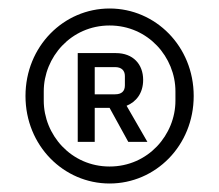

<svg xmlns="http://www.w3.org/2000/svg" viewBox="-20 -730 516 452"><path d="M238 -298C346 -298 436 -387 436 -504C436 -621 346 -710 238 -710C130 -710 40 -621 40 -504C40 -387 130 -298 238 -298ZM238 -338C147 -338 83 -413 83 -493V-515C83 -595 147 -670 238 -670C329 -670 393 -595 393 -515V-493C393 -413 329 -338 238 -338ZM203 -476H238L282 -396H327L278 -481C300 -490 317 -510 317 -542C317 -579 293 -605 253 -605H163V-396H203ZM203 -508V-572H251C266 -572 274 -564 274 -551V-529C274 -515 266 -508 251 -508Z"/></svg>

Font: IBM Plex Thai Looped
Style: Regular
Weight: 400
Designer: Mike Abbink, Paul van der Laan, Pieter van Rosmalen, Ben Mitchell, Mark Frömberg
Foundry: Bold Monday
Version: Version 1.0